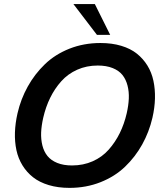

<svg xmlns="http://www.w3.org/2000/svg" viewBox="-20 -911 786 941"><path d="M455.1 -740.2 339.8 -891.1H444.8L520 -740.2ZM320.8 9.8Q264.2 9.8 218.8 -3.9Q173.3 -17.6 142.1 -42.2Q110.8 -66.9 90.1 -100.6Q69.3 -134.3 60.5 -175Q51.8 -215.8 53.2 -261.5Q54.7 -307.1 65.9 -356Q82 -425.8 116 -486.8Q149.9 -547.9 200 -596.2Q250 -644.5 320.3 -672.4Q390.6 -700.2 472.2 -700.2Q528.8 -700.2 574.2 -686.5Q619.6 -672.9 650.6 -648.2Q681.6 -623.5 702.4 -589.8Q723.1 -556.2 731.9 -515.1Q740.7 -474.1 739.5 -428.5Q738.3 -382.8 727.1 -334Q710.9 -264.2 677 -203.1Q643.1 -142.1 593 -94Q543 -45.9 472.7 -18.1Q402.3 9.8 320.8 9.8ZM333 -100.1Q388.2 -100.1 434.3 -120.6Q480.5 -141.1 512.7 -177.5Q544.9 -213.9 566.9 -258.5Q588.9 -303.2 601.1 -356Q609.9 -394.5 611.3 -428Q612.8 -461.4 605 -491.7Q597.2 -522 580.1 -543.5Q563 -564.9 532.2 -577.4Q501.5 -589.8 459 -589.8Q404.3 -589.8 358.4 -569.3Q312.5 -548.8 280.3 -512.7Q248 -476.6 226.1 -431.9Q204.1 -387.2 191.9 -334Q183.1 -295.4 181.6 -262Q180.2 -228.5 187.7 -198.2Q195.3 -168 212.6 -146.5Q230 -125 260.5 -112.5Q291 -100.1 333 -100.1Z"/></svg>

Font: HK Grotesk Legacy
Style: Bold Italic
Weight: 700
Italic angle: -13°
Designer: Alfredo Marco Pradil
Foundry: Hanken Design Co.
Version: Version 2.022;PS 002.022;hotconv 1.0.88;makeotf.lib2.5.64775